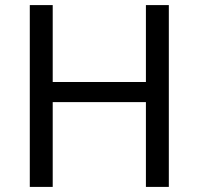

<svg xmlns="http://www.w3.org/2000/svg" viewBox="-20 -734 781 754"><path d="M643 0H553V-333H187V0H97V-714H187V-412H553V-714H643Z"/></svg>

Font: Noto Sans Sharada
Style: Regular
Weight: 400
Designer: Monotype Design Team
Foundry: Monotype Imaging Inc.
Version: Version 2.006; ttfautohint (v1.8.4.7-5d5b)